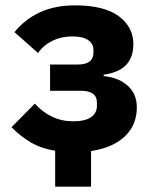

<svg xmlns="http://www.w3.org/2000/svg" viewBox="-20 -557 571 717"><path d="M186 140V6Q135 -2 95.5 -25Q56 -48 23 -82L110 -170Q139 -138 175 -121Q211 -104 253 -104Q298 -104 320 -119.5Q342 -135 342 -162V-173Q342 -196 327 -207Q312 -218 283 -218H167V-316H270Q299 -316 314 -327Q329 -338 329 -361V-371Q329 -394 309 -407.5Q289 -421 249 -421Q209 -421 175.5 -404.5Q142 -388 122 -359L34 -437Q73 -485 129 -511Q185 -537 260 -537Q369 -537 423.5 -496.5Q478 -456 478 -393Q478 -343 451 -314.5Q424 -286 367 -278V-273Q424 -267 457.5 -236.5Q491 -206 491 -156Q491 -90 446 -47.5Q401 -5 320 7V140Z"/></svg>

Font: IBM Plex Sans
Style: Bold
Weight: 700
Designer: Mike Abbink, Paul van der Laan, Pieter van Rosmalen
Foundry: Bold Monday
Version: Version 3.201